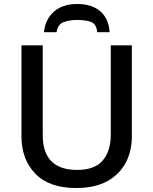

<svg xmlns="http://www.w3.org/2000/svg" viewBox="-20 -944 778 974"><path d="M372.1 -923.8C321.8 -923.8 282.2 -910.6 252.9 -884.3C223.6 -857.9 207 -823.2 203.1 -780.8H267.1C270.5 -806.6 282.2 -823.7 302.2 -831.5C322.3 -838.9 344.7 -842.8 370.1 -842.8C399.9 -842.8 424.3 -839.4 442.4 -832.5C460.4 -825.2 470.7 -808.1 473.1 -780.8H536.1C530.8 -867.2 476.1 -923.8 372.1 -923.8ZM648.9 -713.9H542V-259.8C542 -205.6 528.3 -162.1 501.5 -130.4C474.6 -98.1 431.2 -82 371.1 -82C254.9 -82 196.8 -141.1 196.8 -258.8V-713.9H88.9V-253.9C88.9 -174.3 112.3 -110.8 159.7 -62.5C206.5 -14.2 275.4 9.8 366.2 9.8C430.2 9.8 482.9 -2 524.4 -24.9C607.9 -70.8 648.9 -153.8 648.9 -252Z"/></svg>

Font: Noto Reveo Sans
Style: Regular
Weight: 500
Designer: Monotype Design Team
Foundry: Monotype Imaging Inc.
Version: Version 2.007